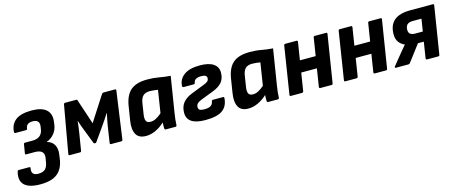

<svg xmlns="http://www.w3.org/2000/svg" viewBox="-54 -1072 4359 1835"><g transform="rotate(-15 2125.5 -155.0)"><path d="M177 197Q65 197 19.5 153Q-26 109 -4 24Q0 11 10 11H113Q127 11 124 24Q110 94 183 94Q228 94 251 73Q274 52 281 5L288 -35Q300 -115 202 -115H119Q105 -115 108 -128L122 -213Q123 -226 136 -226H209Q301 -226 315 -308L319 -333Q331 -404 258 -404Q194 -404 189 -351Q188 -339 175 -339H72Q60 -339 60 -352Q64 -427 116 -467Q168 -507 276 -507Q375 -507 420.5 -465Q466 -423 454 -343L451 -320Q444 -270 414.5 -233.5Q385 -197 339 -180V-178Q387 -166 408.5 -128.5Q430 -91 423 -36L417 7Q404 104 346.5 150.5Q289 197 177 197Z M518 0Q505 0 507 -13L590 -482Q592 -495 605 -495H713Q723 -495 726 -485L808 -238L967 -485Q974 -495 983 -495H1097Q1110 -495 1108 -482L1042 -13Q1040 0 1028 0H927Q914 0 916 -13L941 -178Q945 -203 951.5 -235Q958 -267 964 -295H961Q945 -269 926 -241Q907 -213 891 -190L796 -55Q791 -47 781 -47Q770 -47 767 -55L714 -192Q705 -214 695 -241.5Q685 -269 677 -295H675Q672 -267 668.5 -236.5Q665 -206 660 -178L633 -13Q632 0 619 0Z M1272 12Q1199 12 1173 -37Q1147 -86 1161 -170L1183 -309Q1200 -413 1255.5 -460Q1311 -507 1419 -507Q1483 -507 1535 -497Q1587 -487 1646 -483L1589 -127Q1584 -97 1581 -68.5Q1578 -40 1577 -13Q1576 0 1563 0H1469Q1457 0 1456 -13Q1455 -26 1455.5 -41.5Q1456 -57 1457 -72Q1413 -31 1365 -9.5Q1317 12 1272 12ZM1348 -108Q1374 -108 1400 -121Q1426 -134 1459 -162L1494 -385Q1477 -388 1456 -390.5Q1435 -393 1414 -393Q1369 -393 1346.5 -370Q1324 -347 1317 -299L1300 -190Q1294 -151 1304 -129.5Q1314 -108 1348 -108Z M1859 12Q1678 12 1678 -107Q1678 -167 1709 -206Q1740 -245 1800 -268L1918 -314Q1953 -327 1967 -338.5Q1981 -350 1981 -372Q1981 -404 1926 -404Q1857 -404 1851 -359Q1850 -347 1837 -347H1738Q1725 -347 1725 -360Q1728 -427 1782 -467Q1836 -507 1939 -507Q2027 -507 2072.5 -476.5Q2118 -446 2118 -390Q2118 -330 2087.5 -294Q2057 -258 1997 -235L1878 -189Q1845 -177 1830.5 -162.5Q1816 -148 1816 -127Q1816 -107 1829.5 -98.5Q1843 -90 1876 -90Q1915 -90 1936.5 -102.5Q1958 -115 1963 -145Q1965 -157 1976 -157H2076Q2088 -157 2087 -145Q2082 -66 2029 -27Q1976 12 1859 12Z M2285 12Q2212 12 2186 -37Q2160 -86 2174 -170L2196 -309Q2213 -413 2268.5 -460Q2324 -507 2432 -507Q2496 -507 2548 -497Q2600 -487 2659 -483L2602 -127Q2597 -97 2594 -68.5Q2591 -40 2590 -13Q2589 0 2576 0H2482Q2470 0 2469 -13Q2468 -26 2468.5 -41.5Q2469 -57 2470 -72Q2426 -31 2378 -9.5Q2330 12 2285 12ZM2361 -108Q2387 -108 2413 -121Q2439 -134 2472 -162L2507 -385Q2490 -388 2469 -390.5Q2448 -393 2427 -393Q2382 -393 2359.5 -370Q2337 -347 2330 -299L2313 -190Q2307 -151 2317 -129.5Q2327 -108 2361 -108Z M2705 0Q2693 0 2695 -13L2769 -482Q2771 -495 2783 -495H2894Q2906 -495 2905 -482L2877 -306H3033L3061 -482Q3062 -495 3075 -495H3186Q3199 -495 3197 -482L3122 -13Q3120 0 3108 0H2998Q2985 0 2986 -13L3014 -190H2859L2831 -13Q2828 0 2816 0Z M3244 0Q3232 0 3234 -13L3308 -482Q3310 -495 3322 -495H3433Q3445 -495 3444 -482L3416 -306H3572L3600 -482Q3601 -495 3614 -495H3725Q3738 -495 3736 -482L3661 -13Q3659 0 3647 0H3537Q3524 0 3525 -13L3553 -190H3398L3370 -13Q3367 0 3355 0Z M3745 0Q3737 0 3736 -5Q3735 -10 3739 -15L3826 -122Q3840 -139 3854.5 -156Q3869 -173 3884 -191L3885 -192Q3847 -209 3826.5 -238.5Q3806 -268 3806 -313Q3806 -495 4018 -495H4242Q4255 -495 4253 -482L4178 -13Q4177 0 4164 0H4054Q4041 0 4042 -13L4067 -172H4009L3885 -8Q3879 0 3868 0ZM4006 -268H4083L4102 -390H4017Q3978 -390 3960.5 -373Q3943 -356 3943 -321Q3943 -268 4006 -268Z"/></g></svg>

Font: Sofia Sans ExtraBold
Style: Italic
Weight: 800
Italic angle: -9°
Designer: Botio Nikoltchev, Ani Petrova
Foundry: lettersoup
Version: Version 4.100; ttfautohint (v1.8.4.7-5d5b)